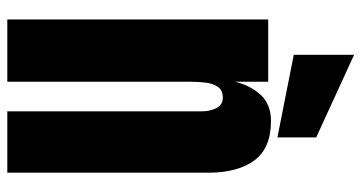

<svg xmlns="http://www.w3.org/2000/svg" viewBox="-258 -756 1014 539"><g transform="rotate(90 249.5 -487.0)"><path d="M35.2 0V-732.4H210V-639.2Q219.7 -681.2 246.3 -710.7Q272.9 -740.2 320.3 -740.2Q396.5 -740.2 430.9 -693.4Q465.3 -646.5 465.3 -564.9V0H293V-546.9Q293 -568.4 284.2 -586.7Q275.4 -605 253.9 -605Q233.9 -605 224.4 -591.1Q214.8 -577.1 212.4 -556.4Q210 -535.6 210 -515.1V0ZM366.2 -758.3 134.3 -804.2V-973.6L366.2 -867.2Z"/></g></svg>

Font: webenart
Style: Regular
Weight: 400
Designer: Vernon Adams
Foundry: Vernon Adams
Version: Version 2.116; ttfautohint (v1.8.3)